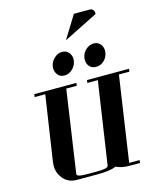

<svg xmlns="http://www.w3.org/2000/svg" viewBox="-149 -1158 1030 1259"><g transform="rotate(-15 366.0 -528.5)"><path d="M85.9 -596.2 88.9 -615.2H375L372.1 -596.2H300.8L219.2 -38.1Q217.8 -28.3 234.4 -23.7Q251 -19 287.1 -19H358.9Q430.7 -19 432.1 -38.1L515.1 -596.2H443.8L446.8 -615.2H731.9L729 -596.2H658.2L573.2 -19H644L642.1 0H569.8Q516.6 0 481 -18.1Q437 0 356 0H212.9Q152.8 0 118.2 -44.9Q89.8 -80.6 89.8 -127.9Q89.8 -136.2 91.8 -153.8L158.2 -596.2ZM252 -746.1Q252 -753.9 252.9 -758.8Q257.3 -789.6 282.2 -813Q306.6 -835.9 335 -835.9H335.9Q365.2 -835.9 382.8 -814Q397 -794.4 397 -772.9Q397 -764.6 396 -759.8Q391.6 -728 367.2 -705.1Q342.8 -682.1 313 -682.1H312Q282.2 -682.1 266.1 -704.1Q252 -723.6 252 -746.1ZM380.9 -902.8 476.1 -1057.1H583Q599.1 -1057.1 606.9 -1045.9Q615.2 -1034.2 612.8 -1019ZM466.8 -746.1Q466.8 -755.9 467.8 -759.8Q472.2 -790.5 496.1 -813Q519 -834.5 549.8 -835.9Q579.6 -835.9 597.2 -814Q610.8 -794.9 610.8 -772Q610.8 -763.7 609.9 -758.8Q605.5 -727.1 582 -705.1Q558.6 -683.1 527.8 -683.1Q497.6 -683.1 480 -705.1Q466.8 -723.6 466.8 -746.1Z"/></g></svg>

Font: Hjet
Style: Italic
Weight: 400
Designer: T. Christopher White
Version: Version 1.2